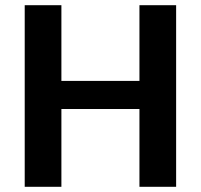

<svg xmlns="http://www.w3.org/2000/svg" viewBox="-20 -718 772 738"><path d="M516 -407H216V-698H75V0H216V-299H516V0H657V-698H516Z"/></svg>

Font: Matrixport Bold
Style: Regular
Weight: 600
Designer: Ninad Kale (Devanagari), Jonny Pinhorn (Latin)
Foundry: Indian Type Foundry
Version: Version 2.000;PS 1.0;hotconv 1.0.79;makeotf.lib2.5.61930; tt